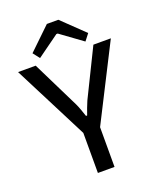

<svg xmlns="http://www.w3.org/2000/svg" viewBox="-160 -987 898 1085"><g transform="rotate(-20 288.5 -445.0)"><path d="M567 -690 334 -231H243L9 -690H115L255 -406Q264 -387 271 -366.5Q278 -346 285 -326H292Q299 -346 306.5 -366.5Q314 -387 322 -405L462 -690ZM338 -299V0H238V-299ZM324 -890 457 -762 426 -722 294 -818H286L153 -722L122 -762L255 -890Z"/></g></svg>

Font: Exo 2 Medium
Style: Regular
Weight: 500
Designer: Natanael Gama
Foundry: Natanael Gama
Version: Version 2.010